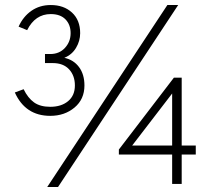

<svg xmlns="http://www.w3.org/2000/svg" viewBox="-20 -732 854 764"><path d="M39 -364 74 -377Q91 -342 115.5 -324.5Q140 -307 180 -307Q224 -307 251 -329.5Q278 -352 278 -392Q278 -431 255 -456Q232 -481 190 -481H159V-517H180Q216 -517 238.5 -541.5Q261 -566 261 -600Q261 -634 240.5 -655Q220 -676 182 -676Q120 -676 88 -612L54 -626Q72 -666 105 -689Q138 -712 182 -712Q234 -712 266.5 -682Q299 -652 299 -600Q299 -569 282.5 -541.5Q266 -514 236 -502Q273 -494 294.5 -465Q316 -436 316 -392Q316 -337 276.5 -304Q237 -271 180 -271Q81 -271 39 -364ZM646 -712H689L211 12H168ZM665 -117H453V-137L672 -423H703V-153H759V-117H703V0H665ZM665 -360 506 -153H665Z"/></svg>

Font: Overpass Thin
Style: Regular
Weight: 100
Designer: Delve Withrington, Thomas Jockin
Foundry: Delve Fonts
Version: Version 3.000;DELV;Overpass